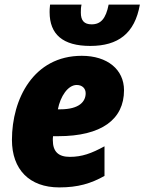

<svg xmlns="http://www.w3.org/2000/svg" viewBox="-20 -806 629 836"><path d="M373 -606C494 -606 567 -660 589 -786H453C441 -725 419 -700 379 -700C346 -700 332 -717 332 -751C332 -764 332 -772 335 -786H198C196 -773 196 -757 196 -753C196 -657 253 -606 373 -606ZM238 10C320 10 376 -7 435 -40V-169C378 -138 337 -123 284 -123C235 -123 210 -145 210 -196C210 -201 210 -207 211 -213H233C422 -213 520 -286 520 -413C520 -503 448 -563 336 -563C126 -563 32 -375 32 -197C32 -68 108 10 238 10ZM242 -330H232C243 -387 276 -436 314 -436C339 -436 353 -420 353 -400C353 -365 327 -330 242 -330Z"/></svg>

Font: Noto Sans SemiCondensed Black
Style: Italic
Weight: 900
Width: 4
Italic angle: -12°
Designer: Monotype Design Team
Foundry: Monotype Imaging Inc.
Version: Version 2.013